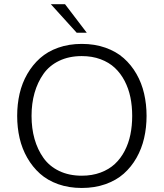

<svg xmlns="http://www.w3.org/2000/svg" viewBox="-20 -912 801 939"><path d="M355 -752 228.5 -891.6H297.9L404.3 -752ZM379.9 -697.3Q443.4 -697.3 495.8 -678.7Q548.3 -660.2 585.2 -627.4Q622.1 -594.7 647.5 -550.3Q672.9 -505.9 684.8 -454.1Q696.8 -402.3 696.8 -345.2Q696.8 -288.1 684.8 -236.3Q672.9 -184.6 647.5 -139.9Q622.1 -95.2 585.2 -62.5Q548.3 -29.8 495.6 -11.2Q442.9 7.3 379.9 7.3Q316.9 7.3 264.6 -11.2Q212.4 -29.8 175.8 -62.5Q139.2 -95.2 113.5 -139.9Q87.9 -184.6 75.9 -236.3Q64 -288.1 64 -345.2Q64 -402.3 75.9 -454.1Q87.9 -505.9 113.5 -550.3Q139.2 -594.7 175.8 -627.4Q212.4 -660.2 264.6 -678.7Q316.9 -697.3 379.9 -697.3ZM379.9 -52.7Q430.7 -52.7 471.9 -68.1Q513.2 -83.5 541.7 -110.1Q570.3 -136.7 589.6 -173.8Q608.9 -210.9 617.7 -253.9Q626.5 -296.9 626.5 -345.2Q626.5 -393.6 617.7 -436.3Q608.9 -479 589.6 -516.1Q570.3 -553.2 541.7 -580.1Q513.2 -606.9 471.9 -622.3Q430.7 -637.7 379.9 -637.7Q317.4 -637.7 269.3 -614.5Q221.2 -591.3 192.4 -550.3Q163.6 -509.3 148.9 -457.5Q134.3 -405.8 134.3 -345.2Q134.3 -284.2 148.9 -232.4Q163.6 -180.7 192.4 -139.9Q221.2 -99.1 269.3 -75.9Q317.4 -52.7 379.9 -52.7Z"/></svg>

Font: HK Grotesk Legacy
Style: Regular
Weight: 400
Designer: Alfredo Marco Pradil
Foundry: Hanken Design Co.
Version: Version 2.022;PS 002.022;hotconv 1.0.88;makeotf.lib2.5.64775